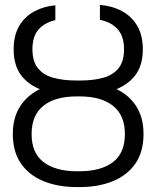

<svg xmlns="http://www.w3.org/2000/svg" viewBox="-20 -759 643 789"><path d="M294.4 -422.9H308.1Q386.2 -423.3 445.3 -398.9Q504.4 -374.5 537.1 -326.7Q569.8 -278.8 569.8 -208.5Q569.8 -135.3 536.4 -86.9Q502.9 -38.6 443.6 -14.4Q384.3 9.8 306.2 9.8H296.4Q218.8 9.8 159.2 -14.4Q99.6 -38.6 66.2 -86.9Q32.7 -135.3 32.7 -208Q32.7 -278.3 65.4 -326.2Q98.1 -374 157.2 -398.7Q216.3 -423.3 294.4 -422.9ZM308.1 -362.8H294.4Q206.5 -362.8 158.2 -324.2Q109.9 -285.6 109.9 -208Q109.9 -129.9 159.4 -92.5Q209 -55.2 296.4 -55.2H306.2Q394 -55.2 443.6 -92.3Q493.2 -129.4 493.2 -208.5Q493.2 -285.2 444.6 -324Q396 -362.8 308.1 -362.8ZM292.5 -428.2H311Q363.3 -428.2 403.6 -439.2Q443.8 -450.2 466.8 -478.3Q489.7 -506.3 489.7 -556.6Q489.7 -609.4 463.6 -638.7Q437.5 -668 390.6 -677.7V-738.8Q440.4 -734.9 480.5 -713.6Q520.5 -692.4 543.7 -653.3Q566.9 -614.3 566.9 -556.6Q566.9 -487.3 533 -446Q499 -404.8 441.2 -386.2Q383.3 -367.7 310.5 -367.7H292.5Q220.2 -367.7 161.9 -386Q103.5 -404.3 69.8 -445.8Q36.1 -487.3 36.1 -556.6Q36.1 -613.3 58.8 -652.1Q81.5 -690.9 120.4 -711.9Q159.2 -732.9 207.5 -737.3V-676.3Q161.6 -665.5 137.5 -636.7Q113.3 -607.9 113.3 -556.6Q113.3 -506.3 136.2 -478.3Q159.2 -450.2 199.7 -439.2Q240.2 -428.2 292.5 -428.2Z"/></svg>

Font: Inter 17pt Light
Style: Regular
Weight: 300
Version: Version 4.001;git-66647c0bb